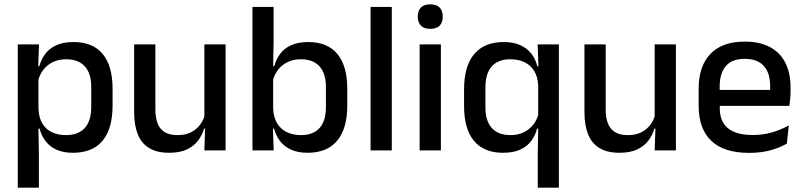

<svg xmlns="http://www.w3.org/2000/svg" viewBox="-20 -694 3707 886"><path d="M316.5 11Q273 11 241.8 -2.8Q210.5 -16.5 191 -41.8Q171.5 -67 162.5 -100.5H130L157.5 -193Q159 -152 175 -124.8Q191 -97.5 219.2 -84Q247.5 -70.5 284.5 -70.5Q341 -70.5 371 -103.2Q401 -136 401 -199.5V-293Q401 -355.5 371.2 -388Q341.5 -420.5 284.5 -420.5Q250.5 -420.5 224 -407.5Q197.5 -394.5 180.2 -372.2Q163 -350 156 -321.5L133 -388.5H161.5Q170 -419.5 188.5 -444.8Q207 -470 239.2 -485Q271.5 -500 320.5 -500Q408 -500 453.8 -445Q499.5 -390 499.5 -284.5V-207Q499.5 -100.5 453.5 -44.8Q407.5 11 316.5 11ZM62 172V-489H160L156 -374.5L157.5 -345.5V-140.5L157 -121.5L159.5 17V172Z M697 -489V-187Q697 -152 706.8 -125.8Q716.5 -99.5 739 -85Q761.5 -70.5 799.5 -70.5Q835.5 -70.5 861.2 -83.5Q887 -96.5 903.5 -118.8Q920 -141 926.5 -168.5L942.5 -100.5H921.5Q913 -70 893.5 -44.5Q874 -19 841.5 -4Q809 11 761 11Q704 11 668.2 -10.8Q632.5 -32.5 615.8 -74.2Q599 -116 599 -176V-489ZM1021 -489V0H923L927 -114.5L923 -120.5V-489Z M1399.5 11Q1356 11 1324.5 -2.8Q1293 -16.5 1273.2 -41.8Q1253.5 -67 1244.5 -100.5H1212L1240.5 -193Q1242.5 -152 1259 -124.8Q1275.5 -97.5 1304 -84Q1332.5 -70.5 1369 -70.5Q1425 -70.5 1454.5 -103.2Q1484 -136 1484 -201V-292.5Q1484 -355.5 1454.2 -388Q1424.5 -420.5 1368 -420.5Q1333.5 -420.5 1307 -407.5Q1280.5 -394.5 1263.2 -372.2Q1246 -350 1239 -321.5L1217.5 -388.5H1245.5Q1254 -419.5 1272.2 -444.8Q1290.5 -470 1322.5 -485Q1354.5 -500 1403.5 -500Q1491 -500 1536.8 -445Q1582.5 -390 1582.5 -284.5V-207Q1582.5 -100.5 1536 -44.8Q1489.5 11 1399.5 11ZM1145 0V-662H1242.5V-506L1240 -365.5L1240.5 -348.5V-145.5L1239 -114.5L1243 0Z M1690 0V-662H1788V0Z M1916.5 0V-489H2014.5V0ZM1965.5 -561Q1936.5 -561 1922.2 -575.8Q1908 -590.5 1908 -616.5V-618.5Q1908 -644.5 1922.2 -659.2Q1936.5 -674 1965.5 -674Q1994.5 -674 2008.8 -659.2Q2023 -644.5 2023 -618.5V-616.5Q2023 -590 2008.8 -575.5Q1994.5 -561 1965.5 -561Z M2300.5 11Q2213 11 2167.2 -44Q2121.5 -99 2121.5 -204.5V-282Q2121.5 -388.5 2168 -444.2Q2214.5 -500 2304.5 -500Q2348.5 -500 2379.8 -486.2Q2411 -472.5 2431 -447.5Q2451 -422.5 2459.5 -388.5H2492L2463.5 -298Q2462 -339 2445.2 -366.2Q2428.5 -393.5 2400.2 -407Q2372 -420.5 2335 -420.5Q2279 -420.5 2249.5 -387.8Q2220 -355 2220 -290V-198.5Q2220 -135.5 2249.8 -103Q2279.5 -70.5 2336 -70.5Q2370.5 -70.5 2397 -83.5Q2423.5 -96.5 2441 -119Q2458.5 -141.5 2465 -169.5L2486.5 -100.5H2458.5Q2450.5 -70 2432 -44.5Q2413.5 -19 2381.5 -4Q2349.5 11 2300.5 11ZM2461.5 172V17L2464 -123.5L2463.5 -142.5V-345.5L2465 -374.5L2461 -489H2559V172Z M2775 -489V-187Q2775 -152 2784.8 -125.8Q2794.5 -99.5 2817 -85Q2839.5 -70.5 2877.5 -70.5Q2913.5 -70.5 2939.2 -83.5Q2965 -96.5 2981.5 -118.8Q2998 -141 3004.5 -168.5L3020.5 -100.5H2999.5Q2991 -70 2971.5 -44.5Q2952 -19 2919.5 -4Q2887 11 2839 11Q2782 11 2746.2 -10.8Q2710.5 -32.5 2693.8 -74.2Q2677 -116 2677 -176V-489ZM3099 -489V0H3001L3005 -114.5L3001 -120.5V-489Z M3437.5 11.5Q3320.5 11.5 3262.2 -44.2Q3204 -100 3204 -205V-285Q3204 -388.5 3258.2 -445.2Q3312.5 -502 3416.5 -502Q3487 -502 3534 -476.2Q3581 -450.5 3604.5 -403.5Q3628 -356.5 3628 -292V-273.5Q3628 -256.5 3626.5 -239Q3625 -221.5 3622.5 -205.5H3532.5Q3533.5 -231.5 3533.8 -254.5Q3534 -277.5 3534 -296.5Q3534 -337 3521 -365Q3508 -393 3482 -407.8Q3456 -422.5 3416.5 -422.5Q3358 -422.5 3329.5 -389.2Q3301 -356 3301 -294.5V-248.5L3301.5 -237V-193.5Q3301.5 -166 3309.8 -143.5Q3318 -121 3336.2 -104.8Q3354.5 -88.5 3383.5 -79.8Q3412.5 -71 3454 -71Q3501 -71 3542.2 -83Q3583.5 -95 3620 -115L3611 -31.5Q3578 -12 3534.2 -0.2Q3490.5 11.5 3437.5 11.5ZM3256 -205.5V-279H3602.5V-205.5Z"/></svg>

Font: Anek Gujarati Medium Medium
Style: Regular
Weight: 500
Version: Version 1.003